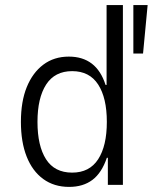

<svg xmlns="http://www.w3.org/2000/svg" viewBox="-20 -725 599 753"><path d="M251 8Q192 8 149.5 -23Q107 -54 84.5 -111Q62 -168 62 -247Q62 -327 85 -383.5Q108 -440 150 -471.5Q192 -503 250 -503Q304 -503 340 -475.5Q376 -448 394 -392H398V-705H462V0H403V-106H399Q379 -47 342.5 -19.5Q306 8 251 8ZM263 -48Q331 -48 365 -100.5Q399 -153 399 -247Q399 -341 365 -393.5Q331 -446 263 -446Q195 -446 161 -393.5Q127 -341 127 -247Q127 -153 160.5 -100.5Q194 -48 263 -48ZM503 -515V-705H559L541 -515Z"/></svg>

Font: Nunito Sans 7pt Condensed Light
Style: Regular
Weight: 300
Width: 3
Designer: Vernon Adams
Foundry: Vernon Adams
Version: Version 3.101;gftools[0.9.27]